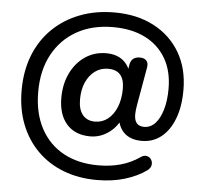

<svg xmlns="http://www.w3.org/2000/svg" viewBox="-58 -776 1066 1003"><g transform="rotate(5 475.0 -275.0)"><path d="M486 165Q390 165 310.5 134.5Q231 104 173.5 46.5Q116 -11 85 -90.5Q54 -170 54 -268Q54 -369 86 -451Q118 -533 178 -592Q238 -651 320.5 -683Q403 -715 503 -715Q621 -715 709.5 -668.5Q798 -622 847 -538.5Q896 -455 896 -342Q896 -255 871.5 -191.5Q847 -128 803.5 -93.5Q760 -59 702 -59Q641 -59 607.5 -92.5Q574 -126 572 -186L603 -196Q578 -128 532 -93.5Q486 -59 432 -59Q352 -59 308 -109Q264 -159 264 -246Q264 -319 291.5 -376Q319 -433 367.5 -466Q416 -499 478 -499Q531 -499 565 -472.5Q599 -446 611 -395H594L603 -449Q610 -492 655 -492Q678 -492 689.5 -479Q701 -466 696 -441L662 -248Q659 -232 657.5 -218.5Q656 -205 656 -194Q656 -163 669 -148Q682 -133 708 -133Q741 -133 765.5 -159Q790 -185 804 -232.5Q818 -280 818 -342Q818 -435 779.5 -501Q741 -567 670.5 -602.5Q600 -638 502 -638Q393 -638 312 -592.5Q231 -547 186 -464Q141 -381 141 -268Q141 -157 183.5 -77Q226 3 303.5 45.5Q381 88 486 88Q552 88 605.5 72.5Q659 57 702 27Q720 14 735.5 17.5Q751 21 759 34Q767 47 764.5 63Q762 79 744 92Q698 125 632.5 145Q567 165 486 165ZM450 -138Q488 -138 517.5 -161.5Q547 -185 563.5 -226.5Q580 -268 580 -322Q580 -370 559 -394.5Q538 -419 494 -419Q456 -419 426 -397Q396 -375 379 -336.5Q362 -298 362 -247Q362 -194 385 -166Q408 -138 450 -138Z"/></g></svg>

Font: Nunito ExtraLight
Style: Bold
Weight: 700
Version: Version 3.602